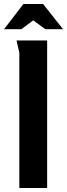

<svg xmlns="http://www.w3.org/2000/svg" viewBox="-30 -933 333 953"><path d="M52 -732H204V0H66V-671Q66 -672 62.5 -686Q59 -700 56 -715Q53 -730 52 -732ZM135 -832 76 -788H-10L86 -913H184L283 -788H195Z"/></svg>

Font: Rosario Light
Style: Bold
Weight: 700
Version: Version 1.101; ttfautohint (v1.8.1.43-b0c9)